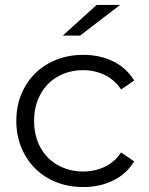

<svg xmlns="http://www.w3.org/2000/svg" viewBox="-20 -752 603 777"><path d="M317 -530Q385 -530 438.5 -503.5Q492 -477 523 -426L470 -390Q444 -429 404 -448.5Q364 -468 317 -468Q260 -468 214.5 -442.5Q169 -417 143.5 -370Q118 -323 118 -263Q118 -202 143.5 -155.5Q169 -109 214.5 -83.5Q260 -58 317 -58Q364 -58 404 -77Q444 -96 470 -135L523 -99Q492 -48 438 -21.5Q384 5 317 5Q239 5 177.5 -29Q116 -63 81 -124.5Q46 -186 46 -263Q46 -340 81 -401Q116 -462 177.5 -496Q239 -530 317 -530ZM371 -732H466L304 -608H234Z"/></svg>

Font: APTA Sans Regular
Style: Regular
Weight: 400
Version: Version 7.200